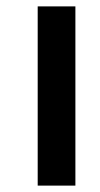

<svg xmlns="http://www.w3.org/2000/svg" viewBox="-20 -581 314 601"><path d="M98 0V-561H216V0Z"/></svg>

Font: Noto Serif Gujarati
Style: Regular
Weight: 400
Designer: Universal Thirst, Indian Type Foundry and the Monotype Design Team
Foundry: Monotype Imaging Inc.
Version: Version 2.102